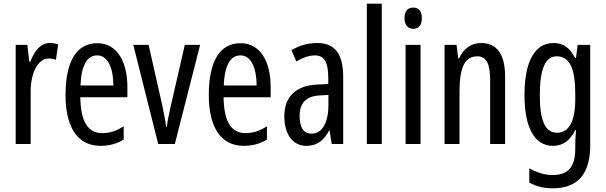

<svg xmlns="http://www.w3.org/2000/svg" viewBox="-20 -780 3281 1040"><path d="M249 -547C202 -547 167 -507 144 -445H139L128 -537H65V0H146V-280C145 -385 186 -463 243 -463C258 -463 271 -461 283 -456L295 -540C279 -545 264 -547 249 -547Z M507 -546C394 -546 335 -447 335 -265C335 -109 388 10 525 10C571 10 612 -1 650 -24V-96C610 -70 573 -59 534 -59C455 -59 417 -123 415 -253H670V-309C670 -442 617 -546 507 -546ZM507 -480C567 -480 594 -405 594 -317H416C421 -428 452 -480 507 -480Z M837 0H927L1064 -537H981L903 -197C893 -153 886 -116 884 -93H880C874 -137 866 -178 857 -218L785 -537H702Z M1283 -546C1170 -546 1111 -447 1111 -265C1111 -109 1164 10 1301 10C1347 10 1388 -1 1426 -24V-96C1386 -70 1349 -59 1310 -59C1231 -59 1193 -123 1191 -253H1446V-309C1446 -442 1393 -546 1283 -546ZM1283 -480C1343 -480 1370 -405 1370 -317H1192C1197 -428 1228 -480 1283 -480Z M1699 -547C1648 -547 1601 -534 1559 -508L1585 -447C1623 -469 1656 -480 1686 -480C1737 -480 1758 -442 1758 -360V-325L1697 -322C1584 -317 1520 -256 1520 -150C1520 -65 1557 10 1640 10C1696 10 1735 -18 1763 -74H1765L1777 0H1839V-362C1839 -480 1800 -547 1699 -547ZM1711 -263 1759 -266V-212C1759 -114 1724 -56 1668 -56C1627 -56 1603 -86 1603 -152C1603 -222 1638 -259 1711 -263Z M2048 0V-760H1967V0Z M2219 -739C2188 -739 2171 -719 2171 -681C2171 -645 2189 -624 2219 -624C2249 -624 2265 -645 2265 -681C2265 -718 2250 -739 2219 -739ZM2258 -537H2177V0H2258Z M2585 -547C2534 -547 2490 -517 2467 -464H2462L2453 -537H2388V0H2469V-279C2469 -417 2497 -475 2567 -475C2615 -475 2635 -432 2635 -348V0H2716V-364C2716 -488 2671 -547 2585 -547Z M2978 -547C2880 -547 2821 -452 2821 -266C2821 -85 2877 10 2975 10C3029 10 3067 -18 3096 -75H3100C3097 -43 3096 -13 3096 9V25C3096 129 3054 168 2972 168C2932 168 2892 156 2847 132V209C2886 230 2925 240 2974 240C3116 240 3177 155 3177 6V-537H3109L3100 -466H3095C3066 -523 3029 -547 2978 -547ZM2995 -475C3065 -475 3096 -412 3096 -270V-245C3096 -123 3062 -61 2998 -61C2934 -61 2904 -123 2904 -265C2904 -402 2932 -475 2995 -475Z"/></svg>

Font: Noto Sans Gujarati ExtraCondensed
Style: Regular
Weight: 400
Width: 2
Designer: Jelle Bosma - Monotype Design Team, Universal Thirst
Foundry: Monotype Imaging Inc.
Version: Version 2.106